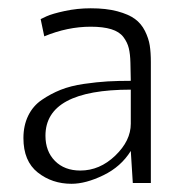

<svg xmlns="http://www.w3.org/2000/svg" viewBox="-20 -446 449 468"><path d="M201.2 -425.8Q238.8 -425.8 266.1 -418.5Q293.5 -411.1 308.8 -399.9Q324.2 -388.7 333.3 -370.6Q342.3 -352.5 345 -335.4Q347.7 -318.4 347.7 -294.9V0H303.7L298.8 -78.1Q274.9 -39.6 231.9 -18.8Q189 2 154.3 2Q106.9 2 72 -25.6Q37.1 -53.2 37.1 -109.4Q37.1 -140.1 48.8 -164.1Q60.5 -188 82 -202.6Q103.5 -217.3 127.9 -227.1Q152.3 -236.8 184.6 -241.5Q216.8 -246.1 242.4 -247.6Q268.1 -249 298.8 -249Q298.8 -252.9 297.9 -293Q297.4 -314.5 293.9 -328.6Q290.5 -342.8 280.8 -355.7Q271 -368.7 251.2 -374.8Q231.4 -380.9 201.2 -380.9Q144.5 -380.9 87.9 -357.4L79.1 -399.4L93.3 -406.2Q107.4 -412.6 137.9 -419.2Q168.5 -425.8 201.2 -425.8ZM298.8 -144.5Q298.8 -144.5 298.8 -227.5Q90.8 -227.5 90.8 -115.2Q90.8 -77.1 114 -53.7Q137.2 -30.3 175.8 -30.3Q223.1 -30.3 261 -66.7Q298.8 -103 298.8 -144.5Z"/></svg>

Font: Buda Light
Style: Regular
Weight: 300
Version: Version 1.003